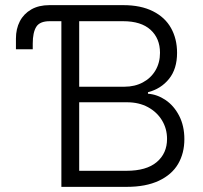

<svg xmlns="http://www.w3.org/2000/svg" viewBox="-20 -727 789 747"><path d="M107.4 -557.6V-535.2H42V-577.1Q42 -614.7 57.1 -644Q72.3 -673.3 101.6 -690.2Q130.9 -707 171.9 -707H460Q527.8 -707 575 -683.3Q622.1 -659.7 645.5 -617.7Q668.9 -575.7 668.9 -521.5Q668.9 -459 637.7 -420.2Q606.4 -381.3 555.7 -368.2V-362.3Q591.3 -359.9 624 -337.9Q656.7 -315.9 677 -276.6Q697.3 -237.3 697.3 -185.5Q697.3 -130.9 672.9 -89.1Q648.4 -47.4 597.9 -23.7Q547.4 0 472.7 0H218.8V-644.5H172.9Q134.8 -644.5 121.1 -622.6Q107.4 -600.6 107.4 -557.6ZM629.9 -186.5Q629.9 -226.1 610.4 -258.5Q590.8 -291 555.7 -310.1Q520.5 -329.1 474.6 -329.1H288.1V-62.5H471.7Q549.8 -62.5 589.8 -96.4Q629.9 -130.4 629.9 -186.5ZM602.5 -521.5Q602.5 -577.6 565.7 -611.1Q528.8 -644.5 459 -644.5H288.1V-389.6H463.9Q504.4 -389.6 535.9 -406.5Q567.4 -423.3 585 -453.4Q602.5 -483.4 602.5 -521.5Z"/></svg>

Font: Pretendard Std Light
Style: Regular
Weight: 300
Designer: Base glyphs from Inter by Rasmus Andersson; Hangeul glyphs from Noto Sans CJK(Source Han Sans) by Jang Soo-young and Kan
Foundry: Kil Hyung-jin
Version: Version 1.309